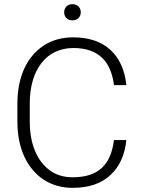

<svg xmlns="http://www.w3.org/2000/svg" viewBox="-20 -902 689 932"><path d="M533.2 -222.2C518.1 -102.5 458.5 -41.5 332 -41.5C288.1 -41.5 250.5 -53.2 219.7 -76.7C157.7 -123 124.5 -207 124.5 -311V-400.9C124.5 -562 204.1 -668.9 335.9 -668.9C458.5 -668.9 519 -603.5 533.2 -488.8H593.3C585.9 -561.5 560.5 -618.7 516.1 -659.7C471.7 -700.2 411.6 -720.7 335.9 -720.7C280.8 -720.7 232.4 -707.5 191.9 -680.7C110.4 -627.4 64.5 -528.3 64.5 -399.9V-311C64.5 -247.1 75.7 -190.9 97.7 -142.6C142.1 -46.4 224.6 9.8 332 9.8C410.6 9.8 471.7 -10.7 516.1 -52.2C560.5 -93.3 585.9 -149.9 593.3 -222.2ZM291.5 -842.3C291.5 -820.3 306.6 -803.2 331.5 -803.2C356.4 -803.2 372.1 -820.3 372.1 -842.3C372.1 -864.3 356.4 -881.8 331.5 -881.8C306.6 -881.8 291.5 -864.3 291.5 -842.3Z"/></svg>

Font: Vazirmatn ExtraLight
Style: Regular
Weight: 200
Designer: Saber Rastikerdar
Foundry: Saber Rastikerdar
Version: Version 33.003